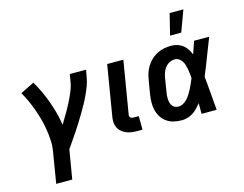

<svg xmlns="http://www.w3.org/2000/svg" viewBox="-125 -959 1749 1376"><g transform="rotate(-15 750.0 -271.0)"><path d="M131 215 169 -16Q176 -58 173.5 -99.5Q171 -141 164.5 -181Q158 -221 147.5 -259Q137 -297 123.5 -334.5Q110 -372 94 -407.5Q78 -443 58 -477L160 -528Q184 -489 203 -447.5Q222 -406 238 -362.5Q254 -319 266 -274Q278 -229 285 -182Q305 -216 326 -251Q347 -286 365 -321.5Q383 -357 398.5 -393.5Q414 -430 420 -468L429 -520H549L540 -468Q535 -437 523.5 -406Q512 -375 498 -344.5Q484 -314 467.5 -284.5Q451 -255 434 -226Q417 -197 399 -168.5Q381 -140 362.5 -112Q344 -84 324.5 -56Q305 -28 286 0L250 215Z M793 0Q772 0 751 -2.5Q730 -5 710.5 -13Q691 -21 675.5 -34Q660 -47 651.5 -65Q643 -83 641.5 -104Q640 -125 644 -147L706 -520H826L761 -130Q760 -124 761.5 -117.5Q763 -111 768 -107Q773 -103 779.5 -102Q786 -101 792 -101H828L829 0Z M1121 8Q1090 8 1061.5 1.5Q1033 -5 1009.5 -21Q986 -37 970.5 -61Q955 -85 948 -113.5Q941 -142 941.5 -172Q942 -202 947 -233L964 -333Q968 -359 976 -384Q984 -409 999 -432.5Q1014 -456 1034.5 -475Q1055 -494 1079.5 -506Q1104 -518 1130 -523Q1156 -528 1182 -528Q1206 -528 1228.5 -521Q1251 -514 1268.5 -500Q1286 -486 1298.5 -467Q1311 -448 1319 -427Q1327 -451 1335 -474Q1343 -497 1351 -520H1463Q1436 -453 1410.5 -385.5Q1385 -318 1357 -251Q1364 -188 1368.5 -125.5Q1373 -63 1379 0H1267Q1267 -20 1267 -40Q1267 -60 1267 -79Q1253 -62 1237.5 -45.5Q1222 -29 1203.5 -17Q1185 -5 1163.5 1.5Q1142 8 1121 8ZM1121 -93Q1140 -93 1157.5 -103Q1175 -113 1188.5 -128Q1202 -143 1212.5 -160Q1223 -177 1232 -195Q1241 -213 1248.5 -230.5Q1256 -248 1264 -267Q1263 -283 1261 -300Q1259 -317 1256 -333.5Q1253 -350 1248.5 -365.5Q1244 -381 1235 -395Q1226 -409 1212.5 -418Q1199 -427 1182 -427Q1162 -427 1143 -417.5Q1124 -408 1111 -391.5Q1098 -375 1091 -355.5Q1084 -336 1081 -317L1065 -217Q1062 -203 1061 -189.5Q1060 -176 1061 -162.5Q1062 -149 1065.5 -136.5Q1069 -124 1076.5 -114Q1084 -104 1096 -98.5Q1108 -93 1121 -93ZM1194 -600 1233 -757H1335L1277 -600Z"/></g></svg>

Font: Iosevka Aile
Style: Bold Italic
Weight: 700
Italic angle: -9°
Designer: Belleve Invis
Foundry: Belleve Invis
Version: Version 28.0.1; ttfautohint (v1.8.4)